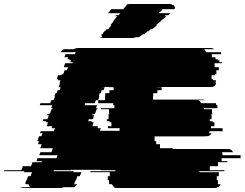

<svg xmlns="http://www.w3.org/2000/svg" viewBox="-122 -940 1223 960"><path d="M1081 -149H986V-134H1015V-129H968V-109H927V-89H1000V-84H875V-79H972V-59H962V-39H968V-27Q968 -22 967 -19H981Q977 -8 969 -4H966Q961 0 952 0H461Q452 0 447 -4H450Q442 -8 438 -19H424Q423 -22 423 -27V-39H417V-59H427V-79H330V-84H455V-89H382V-91H233V-89H147L146 -84H247L245 -79H285L277 -59H265L258 -39H256L251 -25L248 -19H264Q259 -10 248 -4H198Q194 -3 189 -1.5Q184 0 178 0H-7Q-15 0 -20 -4H30Q23 -8 21 -19H5V-22Q5 -26 6 -29Q7 -31 8 -34Q9 -37 10 -39H11Q13 -44 15 -49Q17 -54 18 -59H31Q34 -70 38 -79H-2L0 -84H-102Q-100 -88 -100 -89H-15Q-11 -98 -8 -109H33Q35 -114 37 -119Q39 -124 40 -129H86Q88 -133 88 -134H60Q62 -138 63 -141.5Q64 -145 65 -149H160Q162 -153 163 -156.5Q164 -160 165 -164H74L80 -179H135Q137 -184 139 -189Q141 -194 142 -199H79Q81 -204 83 -209Q85 -214 86 -219H68Q69 -223 70.5 -226.5Q72 -230 73 -234H64Q66 -239 68 -244Q70 -249 71 -254H72Q72 -255 74 -259H85L91 -274H78L82 -284H147L153 -299H135Q137 -301 137.5 -304Q138 -307 139 -309H111Q113 -314 115 -319Q117 -324 118 -329H107Q109 -333 109 -334H91L95 -344H115Q117 -349 119 -354Q121 -359 122 -364H112L114 -369H125Q125 -370 127 -374H129Q132 -385 136 -394H140L142 -399H134Q135 -403 136.5 -406.5Q138 -410 139 -414H77L80 -424H129Q130 -428 131.5 -431.5Q133 -435 134 -439H146Q150 -448 153 -459H150Q152 -463 153 -466.5Q154 -470 155 -474H161Q162 -478 163.5 -481.5Q165 -485 166 -489H176Q178 -493 179 -496.5Q180 -500 181 -504H171Q175 -513 178 -524H175Q177 -528 178 -531.5Q179 -535 180 -539H167Q167 -540 169 -544H161Q163 -549 165 -554Q167 -559 168 -564H185L187 -569H194Q198 -578 201 -589H213Q214 -593 215.5 -596.5Q217 -600 218 -604H197Q200 -615 204 -624H241Q241 -626 241.5 -627Q242 -628 242 -629H230L233 -639H224Q224 -640 226 -644H215Q216 -646 217 -649Q218 -652 219 -654H200Q202 -657 203 -660.5Q204 -664 205 -667V-669H253Q254 -671 255 -674Q256 -677 257 -679H181Q187 -688 197 -694H247Q256 -700 271 -700H931Q942 -700 948 -694H898Q905 -689 908 -679H983Q984 -677 984 -673V-669H937V-654H955V-644H966V-639H975V-629H988V-624H951V-604H972V-589H960V-569H953V-564H936V-544H943V-539H957V-532Q957 -530 956.5 -528Q956 -526 955 -524H959Q954 -505 933 -505H663V-504H686V-489H665V-474H644V-459H643V-442H891Q897 -442 903 -439H870Q880 -434 883 -424H958Q959 -421 959 -415V-414H965V-399H898V-394H938V-374H939V-369H935V-364H936V-344H927V-334H941V-329H950V-309H933V-299H991V-284H926Q926 -279 923 -274H936Q929 -262 918 -259H907Q904 -258 899 -258H651V-234H659V-219H678V-199H741V-195H1019Q1036 -195 1043 -179H988Q990 -176 990 -168V-164H1081ZM340 -309H368L365 -299H382L378 -286H476V-299H418V-309H435V-329H426V-334H412V-344H421V-364H420V-369H424V-374H423V-394H383V-399H450V-414H444V-424H369V-439H403V-459H404V-474H425V-489H446V-504H423V-505H391V-504H401L396 -489H386L382 -474H376L372 -459H375L369 -439H357L352 -424H304L301 -414H363L358 -399H366L365 -394H361L354 -374H353L351 -369H340L338 -364H349L342 -344H322L319 -334H337L336 -329H346ZM691 -894Q689 -890 687 -888L670 -874H731L719 -864H706L700 -859H711L705 -854L686 -839L680 -834H682L658 -814H663L639 -794H632L620 -784H617L599 -769H593L590 -767Q586 -763 581 -759.5Q576 -756 571 -754H559Q555 -753 549.5 -751.5Q544 -750 537 -750H390Q382 -750 379 -754H390Q385 -759 385 -766Q385 -767 385.5 -767.5Q386 -768 386 -769H391Q393 -776 396 -779L400 -784H403L411 -794H419L435 -814H430L446 -834H444L460 -854H461L465 -859H454L458 -864H471L479 -874H418L434 -894H494L500 -901Q507 -910 513 -914H507Q515 -920 530 -920H726Q737 -920 741 -914H747Q752 -909 752 -900Q752 -899 751.5 -897.5Q751 -896 751 -894Z"/></svg>

Font: Rubik Glitch
Style: Regular
Weight: 400
Designer: Hubert and Fischer, NaN
Foundry: Hubert and Fischer, NaN
Version: Version 2.200